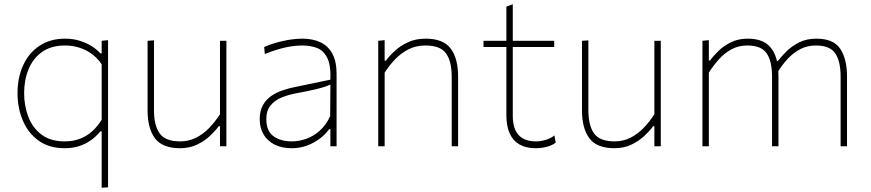

<svg xmlns="http://www.w3.org/2000/svg" viewBox="-20 -685 4076 899"><path d="M456 194Q456 137.5 456 84.5Q456 31.5 456 -29V-70H450Q429 -44.5 403.8 -27Q378.5 -9.5 348.5 -0.2Q318.5 9 283 9Q210 9 160.8 -26.5Q111.5 -62 86.8 -120.8Q62 -179.5 62 -249Q62 -322.5 88.8 -380.2Q115.5 -438 165.5 -471Q215.5 -504 285 -504Q322.5 -504 354.5 -493.8Q386.5 -483.5 410.8 -467.8Q435 -452 450 -435H456V-494L486 -497Q486 -440 486 -386.2Q486 -332.5 486 -271V-29Q486 31.5 486 83.5Q486 135.5 486 192ZM283 -23Q322 -23 353.8 -35Q385.5 -47 410.8 -69.5Q436 -92 456 -124V-384Q436 -413.5 409 -433Q382 -452.5 350.2 -462.2Q318.5 -472 285 -472Q219.5 -472 177 -441.8Q134.5 -411.5 113.8 -361Q93 -310.5 93 -249Q93 -190 112.5 -138.5Q132 -87 174 -55Q216 -23 283 -23Z M823 9Q740.5 9 705.8 -37.2Q671 -83.5 671 -169Q671 -201.5 671 -225.5Q671 -249.5 671 -271Q671 -311.5 671 -348.2Q671 -385 671 -420.8Q671 -456.5 671 -494L701 -496Q701 -440 701 -386Q701 -332 701 -271V-169Q701 -97 727.8 -60Q754.5 -23 824 -23Q864.5 -23 898.2 -40.2Q932 -57.5 959.8 -86.2Q987.5 -115 1010 -150V-271Q1010 -332 1010 -385Q1010 -438 1010 -494H1040Q1040 -438 1040 -385Q1040 -332 1040 -271V-221Q1040 -160.5 1040 -108.5Q1040 -56.5 1040 0H1010V-94H1004Q989 -73 963.5 -49Q938 -25 902.8 -8Q867.5 9 823 9Z M1347 9Q1299 9 1265.2 -8.2Q1231.5 -25.5 1213.8 -56Q1196 -86.5 1196 -127Q1196 -166 1210.8 -192.2Q1225.5 -218.5 1249.2 -235Q1273 -251.5 1300.5 -261Q1328 -270.5 1354 -276L1527 -312Q1529.5 -381 1511.8 -415.2Q1494 -449.5 1463.2 -460.8Q1432.5 -472 1396 -472Q1379 -472 1359.8 -470Q1340.5 -468 1319.2 -463.5Q1298 -459 1273.2 -451.2Q1248.5 -443.5 1220 -432L1217 -465Q1235 -473 1256.8 -480Q1278.5 -487 1302.2 -492.5Q1326 -498 1350 -501Q1374 -504 1396 -504Q1444.5 -504 1480.5 -487Q1516.5 -470 1536.2 -433.5Q1556 -397 1556 -339Q1556 -316.5 1556 -281Q1556 -245.5 1556 -211V-137Q1556 -107 1556 -73.5Q1556 -40 1556 0H1527V-80H1521Q1504 -56 1477.2 -35.8Q1450.5 -15.5 1417 -3.2Q1383.5 9 1347 9ZM1347 -23Q1379.5 -23 1413.2 -34.8Q1447 -46.5 1476.5 -72.5Q1506 -98.5 1526 -141L1527 -289Q1517.5 -284.5 1501.5 -279Q1485.5 -273.5 1454 -266Q1422.5 -258.5 1366 -248Q1328.5 -241 1297 -227.8Q1265.5 -214.5 1246.2 -190.5Q1227 -166.5 1227 -128Q1227 -71 1260.8 -47Q1294.5 -23 1347 -23Z M1751 0Q1751 -56.5 1751 -108.5Q1751 -160.5 1751 -221V-271Q1751 -324.5 1751 -381.5Q1751 -438.5 1751 -494L1781 -497V-401H1787Q1802 -422 1827.8 -446Q1853.5 -470 1889.8 -487Q1926 -504 1973 -504Q2055.5 -504 2090.2 -457.8Q2125 -411.5 2125 -326Q2125 -294 2125 -271.8Q2125 -249.5 2125 -221Q2125 -163.5 2125 -110Q2125 -56.5 2125 0H2095Q2095 -56.5 2095 -110Q2095 -163.5 2095 -221V-326Q2095 -398 2068.5 -435Q2042 -472 1972 -472Q1929 -472 1894.2 -454.8Q1859.5 -437.5 1831.5 -408.8Q1803.5 -380 1781 -345V-221Q1781 -160.5 1781 -108.5Q1781 -56.5 1781 0Z M2488 9Q2443 9 2412.5 -8.5Q2382 -26 2366.5 -60.2Q2351 -94.5 2351 -145Q2351 -197 2351 -246.5Q2351 -296 2351 -340Q2351 -384 2351 -419.8Q2351 -455.5 2351 -480Q2351 -526.5 2351 -567.8Q2351 -609 2351 -654L2381 -665Q2381 -629.5 2381 -600.8Q2381 -572 2381 -543.5Q2381 -515 2381 -480V-143Q2381 -82.5 2408.2 -52.8Q2435.5 -23 2490 -23Q2511 -23 2535 -30Q2559 -37 2576 -51L2582 -17Q2573.5 -10 2559.2 -4Q2545 2 2526.8 5.5Q2508.5 9 2488 9ZM2244 -465V-494H2575V-465Q2522.5 -465 2468.8 -465Q2415 -465 2364 -465H2356Z M2857 9Q2774.5 9 2739.8 -37.2Q2705 -83.5 2705 -169Q2705 -201.5 2705 -225.5Q2705 -249.5 2705 -271Q2705 -311.5 2705 -348.2Q2705 -385 2705 -420.8Q2705 -456.5 2705 -494L2735 -496Q2735 -440 2735 -386Q2735 -332 2735 -271V-169Q2735 -97 2761.8 -60Q2788.5 -23 2858 -23Q2898.5 -23 2932.2 -40.2Q2966 -57.5 2993.8 -86.2Q3021.5 -115 3044 -150V-271Q3044 -332 3044 -385Q3044 -438 3044 -494H3074Q3074 -438 3074 -385Q3074 -332 3074 -271V-221Q3074 -160.5 3074 -108.5Q3074 -56.5 3074 0H3044V-94H3038Q3023 -73 2997.5 -49Q2972 -25 2936.8 -8Q2901.5 9 2857 9Z M3269 0Q3269 -56.5 3269 -108.5Q3269 -160.5 3269 -221V-271Q3269 -324.5 3269 -381.5Q3269 -438.5 3269 -494L3299 -497V-402H3305Q3319.5 -422.5 3343.8 -446.2Q3368 -470 3402.2 -487Q3436.5 -504 3481 -504Q3545 -504 3578.5 -472.8Q3612 -441.5 3621 -383L3622 -379Q3623.5 -366.5 3624.2 -353.5Q3625 -340.5 3625 -326Q3625 -294 3625 -271.8Q3625 -249.5 3625 -221Q3625 -163.5 3625 -110Q3625 -56.5 3625 0H3595Q3595 -56.5 3595 -110Q3595 -163.5 3595 -221V-326Q3595 -398 3570 -435Q3545 -472 3479 -472Q3438.5 -472 3405.8 -454.5Q3373 -437 3346.8 -408Q3320.5 -379 3299 -345V-221Q3299 -160.5 3299 -108.5Q3299 -56.5 3299 0ZM3916 0Q3916 -56.5 3916 -110Q3916 -163.5 3916 -221V-326Q3916 -398 3891 -435Q3866 -472 3800 -472Q3759.5 -472 3726.8 -454.8Q3694 -437.5 3667.5 -408.8Q3641 -380 3620 -345L3616 -399H3622Q3638.5 -421 3663.5 -445.5Q3688.5 -470 3723 -487Q3757.5 -504 3802 -504Q3883 -504 3914.5 -456.2Q3946 -408.5 3946 -326Q3946 -294 3946 -271.8Q3946 -249.5 3946 -221Q3946 -163.5 3946 -110Q3946 -56.5 3946 0Z"/></svg>

Font: Commissioner Thin Thin
Style: Regular
Weight: 250
Version: Version 1.000